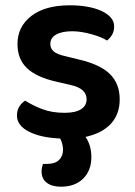

<svg xmlns="http://www.w3.org/2000/svg" viewBox="-20 -509 510 725"><path d="M432 -134Q432 -78 399 -42Q366 -6 303 8Q325 40 325 84Q325 135 294 165.5Q263 196 210 196Q176 196 156.5 181Q137 166 137 138Q137 125 142 110H155Q188 110 203 95Q218 80 218 56Q218 47 215.5 36Q213 25 207 14Q134 11 89 -12Q44 -35 44 -73Q44 -92 52.5 -106Q61 -120 75 -129Q103 -111 139.5 -97Q176 -83 224 -83Q265 -83 286 -96.5Q307 -110 307 -134Q307 -175 247 -188L191 -201Q117 -218 81.5 -252Q46 -286 46 -343Q46 -408 98 -448.5Q150 -489 244 -489Q280 -489 310.5 -483.5Q341 -478 363.5 -467.5Q386 -457 398.5 -442.5Q411 -428 411 -409Q411 -391 403 -377.5Q395 -364 384 -356Q375 -362 360.5 -368Q346 -374 328.5 -379Q311 -384 291.5 -387.5Q272 -391 253 -391Q214 -391 192 -378.5Q170 -366 170 -343Q170 -326 182.5 -315Q195 -304 226 -297L275 -285Q358 -266 395 -229.5Q432 -193 432 -134Z"/></svg>

Font: Baloo 2 SemiBold
Style: Regular
Weight: 600
Designer: Sarang Kulkarni and Ek Type
Foundry: Ek Type
Version: Version 1.640;hotconv 1.0.111;makeotfexe 2.5.65597; ttfautoh